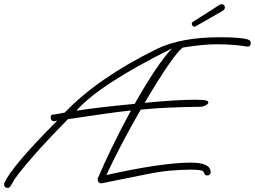

<svg xmlns="http://www.w3.org/2000/svg" viewBox="-67 -849 1232 928"><path d="M-30 59Q-47 59 -47 43Q-47 37 -46 35Q-7 -49 210 -266L195 -263Q178 -263 178 -282Q178 -296 192 -296V-295Q210 -298 223.5 -300.5Q237 -303 246 -305Q406 -472 690 -612Q807 -669 997 -669Q1103 -669 1134 -657Q1145 -652 1145 -641Q1145 -624 1130 -624H1126Q1097 -629 1060.5 -632Q1024 -635 980 -635Q947 -635 906 -631Q865 -627 816 -619Q770 -585 632 -352Q787 -367 874 -367Q884 -367 893 -366.5Q902 -366 910 -366Q940 -365 940 -354Q940 -347 927.5 -340Q915 -333 902 -333Q826 -332 753.5 -329Q681 -326 613 -319Q564 -234 522.5 -155Q481 -76 447 -3Q717 -63 855 -63Q951 -63 951 -17Q951 -1 934 -1Q923 -1 920 -11Q917 -21 914 -21Q909 -29 852 -29Q807 -29 753 -24Q699 -19 637 -6L424 37H423Q405 37 405 15Q434 -54 474 -136.5Q514 -219 566 -315Q484 -307 261 -273Q218 -229 184.5 -193.5Q151 -158 127 -132Q83 -83 52 -45.5Q21 -8 3 18Q0 23 -4.5 31Q-9 39 -16 50Q-20 59 -30 59ZM302 -314Q412 -331 584 -347Q637 -441 682 -508Q727 -575 764 -615Q414 -441 302 -314ZM870 -720Q860 -724 860 -734Q860 -741 866 -744Q875 -750 898.5 -764.5Q922 -779 947.5 -795.5Q973 -812 988 -822Q1001 -831 1011 -828Q1020 -823 1020 -813Q1020 -803 1008 -796Q1001 -792 979.5 -779.5Q958 -767 931 -751.5Q904 -736 879 -722Q875 -720 870 -720Z"/></svg>

Font: Oooh Baby
Style: Regular
Weight: 400
Designer: Robert E. Leuschke
Foundry: Robert E. Leuschke
Version: Version 1.011; ttfautohint (v1.8.3)